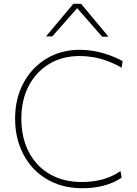

<svg xmlns="http://www.w3.org/2000/svg" viewBox="-20 -989 726 1018"><path d="M417 9Q334 9 267.8 -19.2Q201.5 -47.5 155.2 -97.8Q109 -148 84.5 -215Q60 -282 60 -359Q60 -467.5 105 -550Q150 -632.5 227.5 -678.8Q305 -725 403 -725Q439 -725 472.5 -719.5Q506 -714 535.2 -704.8Q564.5 -695.5 588.8 -685.2Q613 -675 630 -665L625 -630Q586.5 -652 549 -665.8Q511.5 -679.5 474.8 -685.8Q438 -692 402 -692Q311.5 -692 241.8 -650.5Q172 -609 132.5 -534Q93 -459 93 -358Q93 -288.5 113.5 -228Q134 -167.5 174.8 -121.8Q215.5 -76 275.8 -50Q336 -24 415 -24Q442 -24 468.8 -27.2Q495.5 -30.5 521.5 -37.2Q547.5 -44 572 -55.2Q596.5 -66.5 619 -82L625 -47Q604 -32.5 579.2 -21.8Q554.5 -11 527.8 -4.2Q501 2.5 473 5.8Q445 9 417 9ZM522 -794Q487 -834.5 452.5 -873.5Q418 -912.5 382.5 -953.5H396Q360.5 -913 326.5 -874.5Q292.5 -836 257 -796H224Q260 -839 296.2 -882.2Q332.5 -925.5 369 -969H410Q446 -925.5 482.2 -882Q518.5 -838.5 555 -795Z"/></svg>

Font: Commissioner Thin Thin
Style: Regular
Weight: 250
Version: Version 1.000